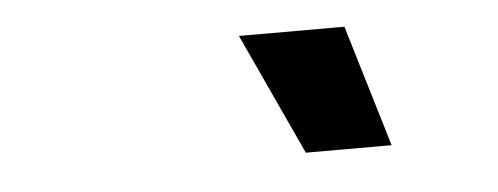

<svg xmlns="http://www.w3.org/2000/svg" viewBox="-28 -838 706 272"><g transform="rotate(-5 325.0 -701.5)"><path d="M520 -615H398L318 -788H468Z"/></g></svg>

Font: Azeret Mono Thin
Style: Bold Italic
Weight: 700
Italic angle: -12°
Version: Version 1.002